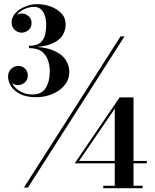

<svg xmlns="http://www.w3.org/2000/svg" viewBox="-20 -830 770 952"><path d="M98.5 100 578 -650H597.5L118.5 100ZM158.5 -348Q112.5 -348 81.8 -363Q51 -378 35.5 -401.5Q20 -425 20 -449.5Q20 -473.5 35 -488.2Q50 -503 71 -503Q90.5 -503 104.2 -489.8Q118 -476.5 118 -454.5Q118 -435 103.2 -421.5Q88.5 -408 69 -408Q51 -408 35.8 -420.5Q20.5 -433 20.5 -449.5H32Q32 -426.5 46.5 -406.5Q61 -386.5 85.5 -374Q110 -361.5 140.5 -361.5Q186.5 -361.5 206.8 -394Q227 -426.5 227 -477Q227 -500.5 219.2 -527.2Q211.5 -554 189.2 -572.8Q167 -591.5 124 -591.5V-599Q196.5 -599 240.2 -581.5Q284 -564 303.8 -535.8Q323.5 -507.5 323.5 -474Q323.5 -435 299.8 -406.8Q276 -378.5 238.5 -363.2Q201 -348 158.5 -348ZM492 103V91H549V-291L372 -32H708V-20H350.5L573 -347H642V91H687V103ZM124 -596V-603Q164 -603 182 -620Q200 -637 204.5 -661.2Q209 -685.5 209 -706Q209 -730.5 202.8 -751Q196.5 -771.5 183.2 -783.8Q170 -796 148 -796Q133.5 -796 116.2 -790.8Q99 -785.5 84 -775.5Q69 -765.5 59.5 -751.5Q50 -737.5 50 -720H38.5Q38.5 -739.5 54.5 -751.2Q70.5 -763 87.5 -763Q106.5 -763 121.5 -750.2Q136.5 -737.5 136.5 -716Q136.5 -692.5 120.5 -680.2Q104.5 -668 87.5 -668Q68 -668 52.8 -682Q37.5 -696 37.5 -720Q37.5 -745 56.5 -765.2Q75.5 -785.5 104.8 -797.5Q134 -809.5 164.5 -809.5Q198 -809.5 230.5 -798Q263 -786.5 284.2 -764.2Q305.5 -742 305.5 -708.5Q305.5 -678.5 289 -653Q272.5 -627.5 233 -611.8Q193.5 -596 124 -596Z"/></svg>

Font: Bodoni Moda SC 11pt
Style: Bold
Weight: 700
Version: Version 2.005